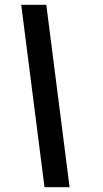

<svg xmlns="http://www.w3.org/2000/svg" viewBox="-20 -720 426 796"><path d="M164.5 56 68 -700H172L268.5 56Z"/></svg>

Font: Urbanist SemiBold
Style: Italic
Weight: 600
Italic angle: -8°
Designer: Corey Hu
Foundry: Corey Hu
Version: Version 1.321; ttfautohint (v1.8.4.7-5d5b)